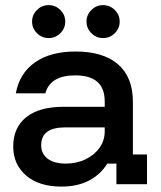

<svg xmlns="http://www.w3.org/2000/svg" viewBox="-20 -708 618 738"><path d="M215.8 9.2Q130 9.2 80.4 -33.3Q30.8 -75.8 30.8 -145Q30.8 -217.5 80.8 -257.5Q130.8 -297.5 224.2 -297.5H382.5V-318.3Q382.5 -418.3 269.2 -418.3Q173.3 -418.3 154.2 -349.2H40.8Q55 -426.7 114.6 -468.3Q174.2 -510 270 -510Q377.5 -510 434.2 -460.4Q490.8 -410.8 490.8 -316.7V-114.2H545V0H427.5V-79.2H392.5Q366.7 -37.5 322.5 -14.2Q278.3 9.2 215.8 9.2ZM232.5 -79.2Q275 -79.2 309.2 -95.8Q343.3 -112.5 362.9 -140.4Q382.5 -168.3 382.5 -202.5V-218.3H230Q138.3 -218.3 138.3 -150Q138.3 -116.7 163.3 -97.9Q188.3 -79.2 232.5 -79.2ZM375.8 -561.7Q350 -561.7 331.3 -580.4Q312.5 -599.2 312.5 -625Q312.5 -650.8 331.3 -669.6Q350 -688.3 375.8 -688.3Q402.5 -688.3 421.3 -669.6Q440 -650.8 440 -625Q440 -599.2 421.3 -580.4Q402.5 -561.7 375.8 -561.7ZM167.5 -561.7Q140.8 -561.7 122.1 -580.4Q103.3 -599.2 103.3 -625Q103.3 -650.8 122.1 -669.6Q140.8 -688.3 167.5 -688.3Q193.3 -688.3 212.1 -669.6Q230.8 -650.8 230.8 -625Q230.8 -599.2 212.1 -580.4Q193.3 -561.7 167.5 -561.7Z"/></svg>

Font: Funnel Display Medium
Style: Regular
Weight: 500
Designer: NORD ID, Kristian Moeller
Foundry: Dicotype
Version: Version 1.000